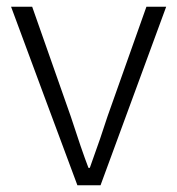

<svg xmlns="http://www.w3.org/2000/svg" viewBox="-20 -553 529 573"><path d="M211 0 112 -266 13 -533H76L191 -206Q223 -107 244 -52H248Q283 -149 301 -206L417 -533H476L280 0Z"/></svg>

Font: GenSekiGothic TW L
Style: Regular
Weight: 300
Version: Version 1.501;PS 1;hotconv 16.6.51;makeotf.lib2.5.65220